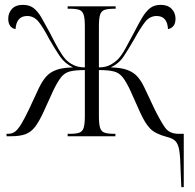

<svg xmlns="http://www.w3.org/2000/svg" viewBox="-20 -562 803 792"><path d="M725 140Q724 86 719.5 58.5Q715 31 703 19.5Q691 8 669 3Q620 -10 599.5 -31.5Q579 -53 560 -94L517 -190Q500 -226 485.5 -244Q471 -262 449 -267.5Q427 -273 388 -273V-82Q388 -50 393 -34.5Q398 -19 412 -14.5Q426 -10 452 -10H456V0H259V-10H268Q293 -10 306.5 -14.5Q320 -19 325 -34.5Q330 -50 330 -83V-273Q291 -273 269 -267.5Q247 -262 232.5 -244Q218 -226 200 -189L159 -99Q141 -60 124.5 -38.5Q108 -17 85 -8.5Q62 0 25 0H7V-10H13Q30 -10 42 -19Q54 -28 67.5 -50Q81 -72 100 -112L141 -200Q154 -227 170 -245.5Q186 -264 212 -273.5Q238 -283 281 -284Q247 -300 226.5 -330.5Q206 -361 183 -401Q158 -449 139 -472.5Q120 -496 92 -496Q48 -496 44 -442Q31 -444 22.5 -454.5Q14 -465 14 -485Q14 -509 29.5 -525.5Q45 -542 75 -542Q102 -542 119.5 -528Q137 -514 151.5 -488.5Q166 -463 185 -428Q204 -390 220 -362Q236 -334 250 -318Q264 -303 283.5 -293.5Q303 -284 330 -284V-453Q330 -486 325 -501.5Q320 -517 306.5 -521.5Q293 -526 268 -526H259V-536H457V-526H452Q426 -526 412 -521.5Q398 -517 393 -501.5Q388 -486 388 -454V-284Q415 -284 434 -294Q453 -304 467 -318Q482 -334 497.5 -362Q513 -390 533 -428Q551 -463 566 -488.5Q581 -514 598.5 -528Q616 -542 643 -542Q672 -542 688 -525.5Q704 -509 704 -485Q704 -465 695 -454.5Q686 -444 673 -442Q670 -496 626 -496Q598 -496 579 -472Q560 -448 534 -401Q511 -361 491 -330.5Q471 -300 437 -284Q479 -283 505 -273.5Q531 -264 547 -246Q563 -228 576 -200L618 -111Q643 -61 661 -35.5Q679 -10 717 -10H738V210H728Z"/></svg>

Font: Noto Serif Display Condensed Light
Style: Regular
Weight: 300
Width: 3
Designer: Monotype Design Team
Foundry: Monotype Imaging Inc.
Version: Version 2.009